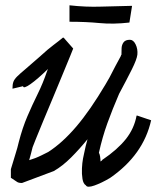

<svg xmlns="http://www.w3.org/2000/svg" viewBox="-20 -680 614 724"><path d="M304 19Q294 13 291 -5.5Q288 -24 289 -45Q290 -66 293 -82Q296 -98 297 -101Q300 -115 303 -128.5Q306 -142 310 -155Q280 -118 248 -86Q216 -54 183 -35L63 10Q50 10 44.5 6Q39 2 22 -9H21V-42Q30 -73 38 -98Q46 -123 51 -145Q65 -199 83.5 -242Q102 -285 122 -325.5Q142 -366 158 -413Q160 -417 161 -420Q121 -381 94.5 -362.5Q68 -344 67 -355L29 -346H27Q27 -362 30.5 -371.5Q34 -381 44.5 -391.5Q55 -402 76 -419.5Q97 -437 133 -469L134 -470Q160 -494 182 -510.5Q204 -527 217 -538H220L256 -497Q256 -496 245 -469.5Q234 -443 217 -401.5Q200 -360 180.5 -313.5Q161 -267 143.5 -225Q126 -183 115 -155.5Q104 -128 103 -125Q100 -112 96.5 -99.5Q93 -87 90 -76Q114 -83 137 -94.5Q160 -106 162 -107Q215 -141 267.5 -202.5Q320 -264 378 -362Q382 -369 385.5 -375Q389 -381 393 -388Q405 -412 415 -430.5Q425 -449 432 -462Q434 -465 435 -467.5Q436 -470 437 -473H438Q438 -485 438.5 -498Q439 -511 446 -520.5Q453 -530 470 -530Q483 -530 491.5 -512.5Q500 -495 498 -474Q496 -456 477 -418Q458 -380 429 -326Q404 -268 385 -215.5Q366 -163 353 -104Q356 -99 357.5 -89.5Q359 -80 359 -71Q366 -75 366 -78H367Q423 -116 454.5 -155.5Q486 -195 495 -244H498L548 -227H550Q521 -96 395 -9Q363 10 336 19.5Q309 29 304 19ZM468 -595Q407 -588 355.5 -593Q304 -598 242 -598V-660Q304 -653 360.5 -655Q417 -657 478 -658Z"/></svg>

Font: Syne Tactile
Style: Regular
Weight: 400
Designer: Lucas Descroix
Foundry: Bonjour Monde
Version: Version 2.100; ttfautohint (v1.8.3)